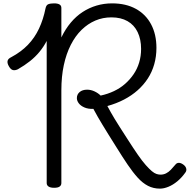

<svg xmlns="http://www.w3.org/2000/svg" viewBox="-20 -1100 1136 1139"><path d="M929 19Q890 19 858 2.5Q826 -14 797 -46Q768 -78 737.5 -123Q707 -168 671 -226Q643 -271 622.5 -303.5Q602 -336 587.5 -360.5Q573 -385 560 -407Q547 -429 534 -454Q503 -453 481 -462.5Q459 -472 447.5 -487Q436 -502 436 -518Q436 -540 452.5 -554Q469 -568 497 -568Q519 -568 540.5 -558Q562 -548 577 -533Q619 -542 656 -559.5Q693 -577 722 -602.5Q751 -628 772.5 -659.5Q794 -691 805.5 -729Q817 -767 817 -810Q817 -867 796.5 -909.5Q776 -952 736.5 -974.5Q697 -997 641 -997Q590 -997 545.5 -978Q501 -959 464 -923Q427 -887 400 -834Q373 -781 358.5 -713.5Q344 -646 344 -564V-14Q344 -1 334 6.5Q324 14 301 14Q279 14 268 6.5Q257 -1 257 -14V-857Q238 -821 213.5 -791.5Q189 -762 157.5 -737Q126 -712 86 -689Q69 -681 56 -684.5Q43 -688 32 -708Q22 -726 25 -739Q28 -752 47 -761Q105 -792 145.5 -834Q186 -876 211.5 -930.5Q237 -985 250 -1050Q254 -1070 266.5 -1075Q279 -1080 301 -1080Q322 -1080 333 -1073.5Q344 -1067 344 -1053V-878Q368 -928 400 -966Q432 -1004 470.5 -1029Q509 -1054 553 -1067Q597 -1080 645 -1080Q727 -1080 786 -1047.5Q845 -1015 876.5 -955.5Q908 -896 908 -816Q908 -765 895 -719Q882 -673 857 -634.5Q832 -596 796.5 -564.5Q761 -533 716 -509.5Q671 -486 617 -471Q627 -452 637 -434.5Q647 -417 659.5 -396Q672 -375 690 -347Q708 -319 733 -280Q770 -222 797 -183Q824 -144 845 -120.5Q866 -97 881 -84.5Q896 -72 908.5 -68Q921 -64 932 -64Q950 -64 965 -71.5Q980 -79 993.5 -93Q1007 -107 1021 -124Q1029 -134 1041 -134Q1053 -134 1067 -124Q1081 -114 1084.5 -101Q1088 -88 1080 -77Q1058 -46 1032 -24.5Q1006 -3 979 8Q952 19 929 19Z"/></svg>

Font: Playwrite AR
Style: Regular
Weight: 400
Designer: Veronika Burian, José Scaglione
Foundry: TypeTogether
Version: Version 1.002